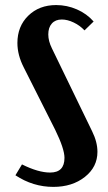

<svg xmlns="http://www.w3.org/2000/svg" viewBox="-20 -729 426 759"><path d="M234.9 -105Q234.9 -140.6 198.2 -215.8L74.2 -461.9Q48.8 -511.2 48.8 -559.1Q48.8 -625 91.8 -667Q134.8 -709 202.1 -709Q244.6 -709 283.9 -691.9Q323.2 -674.8 350.1 -644L314 -608.9Q295.9 -628.4 271.2 -640.1Q246.6 -651.9 224.1 -651.9Q199.2 -651.9 185.1 -636.2Q170.9 -620.6 170.9 -592.8Q170.9 -566.9 185.1 -538.1L344.2 -210Q365.2 -167.5 365.2 -128.9Q365.2 -68.8 315.4 -29.5Q265.6 9.8 190.9 9.8Q110.4 9.8 41 -36.1L66.9 -79.1Q131.3 -46.9 178.2 -46.9Q234.9 -46.9 234.9 -105Z"/></svg>

Font: Moniqa Black Paragraph
Style: Regular
Weight: 900
Designer: Rajesh Rajput
Foundry: Rajesh Rajput
Version: Version 1.000